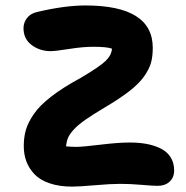

<svg xmlns="http://www.w3.org/2000/svg" viewBox="-20 -674 688 710"><path d="M247.1 16.1Q199.2 16.1 163.6 3.9Q127.9 -8.3 107.7 -29.5Q87.4 -50.8 77.6 -76.9Q67.9 -103 67.9 -133.8Q67.9 -166.5 75.7 -193.6Q83.5 -220.7 105 -252.2Q126.5 -283.7 169.7 -317.1Q212.9 -350.6 278.8 -386.2Q349.1 -427.7 370.8 -449Q392.6 -470.2 394 -494.1Q375.5 -501 325.2 -501Q286.1 -501 235.4 -492.9Q184.6 -484.9 167 -484.9Q127 -484.9 96.9 -507.6Q66.9 -530.3 66.9 -569.8Q66.9 -590.8 80.1 -607.7Q93.3 -624.5 118.2 -629.9Q219.7 -653.8 295.9 -653.8Q544.9 -653.8 544.9 -497.1Q544.9 -465.8 538.6 -442.6Q532.2 -419.4 513.7 -392.6Q495.1 -365.7 459.2 -337.6Q423.3 -309.6 366.2 -275.9Q321.8 -249.5 294.4 -230.2Q267.1 -210.9 252.2 -194.3Q237.3 -177.7 231.7 -164.6Q226.1 -151.4 224.1 -132.8Q246.6 -130.9 262.2 -130.9Q285.2 -130.9 350.8 -138.9Q416.5 -147 460.9 -147Q494.1 -147 522 -141.8Q549.8 -136.7 573.5 -125.2Q597.2 -113.8 610.6 -93Q624 -72.3 624 -43.9Q624 -17.6 607.2 -2.2Q590.3 13.2 563 13.2Q544.9 13.2 503.4 9.5Q461.9 5.9 423.8 5.9Q389.6 5.9 330.6 11Q271.5 16.1 247.1 16.1Z"/></svg>

Font: Shantell Sans Irregular Bouncy
Style: Bold
Weight: 700
Designer: Stephen Nixon, Anya Danilova, Shantell Martin
Foundry: Arrow Type
Version: Version 1.006;[9816181b4]